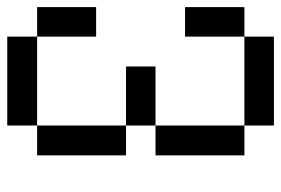

<svg xmlns="http://www.w3.org/2000/svg" viewBox="-145 -587 790 540"><g transform="rotate(90 250.0 -317.0)"><path d="M167 -276.4V-359.4H333V-276.4ZM0 -442.4V-609.4H83V-692.4H333V-609.4H417V-359.4H333V-609.4H83V-442.4ZM0 -26.4V-192.4H83V-26.4H333V-276.4H417V-26.4H333V57.6H83V-26.4Z"/></g></svg>

Font: KH Dot kagurazaka 12
Style: Regular
Weight: 400
Designer: Original version for X68000 by Keitarou Hiraki (http://hp.vector.co.jp/authors/VA000874/) / TrueType conversion by Homem
Version: Version 1.00.20150527